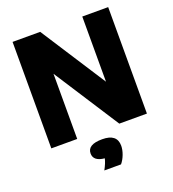

<svg xmlns="http://www.w3.org/2000/svg" viewBox="-172 -870 1129 1254"><g transform="rotate(-20 392.5 -243.0)"><path d="M544.5 -740H724.5V0H532.5L240 -453V0H60V-740H252L544.5 -287ZM495 139.5Q495 167.5 483 199.5Q471 231.5 452 254H336Q359.5 211 366 180.5Q289.5 173 289.5 119.5Q289.5 57.5 392 57.5Q495 57.5 495 139.5Z"/></g></svg>

Font: Encode Sans ExtraBold
Style: Regular
Weight: 800
Designer: Multiple Designers
Foundry: Impallari Type
Version: Version 2.000